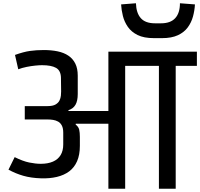

<svg xmlns="http://www.w3.org/2000/svg" viewBox="-20 -1158 1228 1178"><path d="M645 0V-399H445L444 -394Q462 -380 466 -362Q470 -344 470 -318V-263Q470 -208 453 -169Q436 -130 404.5 -106.5Q373 -83 328.5 -72.5Q284 -62 230 -64Q170 -66 123 -79.5Q76 -93 32 -117L70 -194Q120 -169 159 -161Q198 -153 230 -153Q274 -153 305 -166.5Q336 -180 352 -206.5Q368 -233 368 -272V-344Q368 -371 359.5 -387.5Q351 -404 336.5 -412Q322 -420 305.5 -422.5Q289 -425 272 -425H132V-507H272Q304 -507 321 -517Q338 -527 345 -541.5Q352 -556 353.5 -570.5Q355 -585 355 -596L354 -681Q353 -725 324 -741.5Q295 -758 238 -758Q221 -758 196 -755.5Q171 -753 143.5 -747.5Q116 -742 92 -733L72 -821Q125 -840 164 -845.5Q203 -851 248 -851Q295 -851 333.5 -843Q372 -835 399.5 -816.5Q427 -798 442 -768Q457 -738 457 -694V-581Q457 -539 443 -515Q429 -491 400 -482V-477H645V-841H1188V-754H1058V0H955V-754H748V0ZM1176 -1131Q1174 -1093 1164 -1056.5Q1154 -1020 1132 -990Q1110 -960 1071.5 -942Q1033 -924 974 -924H925Q863 -924 824.5 -943Q786 -962 764.5 -993Q743 -1024 734 -1060Q725 -1096 723 -1131L814 -1138Q816 -1078 844 -1046.5Q872 -1015 931 -1015H968Q1026 -1015 1055 -1046.5Q1084 -1078 1084 -1138Z"/></svg>

Font: Matangi SemiBold
Style: Regular
Weight: 600
Designer: Prashant Pant
Foundry: The Graphic Ant
Version: Version 3.002